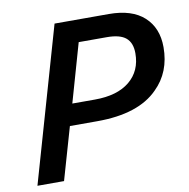

<svg xmlns="http://www.w3.org/2000/svg" viewBox="-75 -729 789 802"><g transform="rotate(-10 319.5 -327.5)"><path d="M208 -654.8H438Q536.1 -654.8 587.6 -607.7Q639.2 -560.5 639.2 -479Q639.2 -373 570.8 -306.2Q488.3 -222.2 313 -222.2H196.8L132.8 0H20ZM413.1 -561H293.9L223.1 -313H318.8Q414.1 -313 466.6 -356.2Q519 -399.4 519 -474.1Q519 -518.6 493.9 -539.8Q468.8 -561 413.1 -561Z"/></g></svg>

Font: IntelOne Mono Medium
Style: Italic
Weight: 500
Italic angle: -16°
Designer: Fred Shallcrass
Foundry: Frere-Jones Type LLC
Version: Version 1.200;hotconv 1.1.0;makeotfexe 2.6.0;FJTRelease1.2